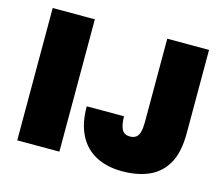

<svg xmlns="http://www.w3.org/2000/svg" viewBox="-101 -834 1139 981"><g transform="rotate(15 468.5 -343.0)"><path d="M62 0V-700H285V0ZM620 14Q540 14 481.5 -16.5Q423 -47 391.5 -108Q360 -169 360 -260H557Q558 -213 570 -190.5Q582 -168 612 -168Q632 -168 644.5 -177Q657 -186 662.5 -206.5Q668 -227 668 -260V-700H889V-260Q889 -157 854.5 -97.5Q820 -38 759.5 -12Q699 14 620 14Z"/></g></svg>

Font: Golos Text ExtraBold
Style: Regular
Weight: 800
Designer: A.Korolkova, Vitaly Kuzmin
Foundry: ParaType Ltd
Version: Version 2.004